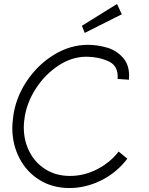

<svg xmlns="http://www.w3.org/2000/svg" viewBox="-20 -931 752 968"><path d="M42 -287Q42 -303 46 -339Q58 -436 113.5 -520Q169 -604 251.5 -654.5Q334 -705 423 -705Q472 -705 521 -690.5Q570 -676 603 -636.5Q636 -597 630 -529L573 -533Q578 -599 527 -622Q476 -645 416 -645Q342 -645 274 -600Q206 -555 159.5 -482.5Q113 -410 103 -330Q100 -309 100 -289Q100 -222 128.5 -166Q157 -110 210 -77Q263 -44 333 -44Q404 -44 469.5 -77.5Q535 -111 578 -167L622 -131Q568 -60 490 -21.5Q412 17 330 17Q245 17 179.5 -23.5Q114 -64 78 -133.5Q42 -203 42 -287ZM393 -801 570 -911 594 -859 407 -765Z"/></svg>

Font: Bellota Text
Style: Italic
Weight: 400
Italic angle: -7.5°
Designer: Kemie Guaida
Foundry: Kemie Guaida
Version: Version 4.001